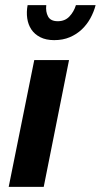

<svg xmlns="http://www.w3.org/2000/svg" viewBox="-20 -731 394 751"><path d="M114 -496H250L151 0H14ZM192 -574Q160 -574 137.5 -585.5Q115 -597 102.5 -616Q90 -635 86.5 -659.5Q83 -684 88 -711H161Q158 -685 168 -666.5Q178 -648 206 -648Q234 -648 251.5 -666.5Q269 -685 277 -711H354Q347 -684 333.5 -659.5Q320 -635 300 -616Q280 -597 253 -585.5Q226 -574 192 -574Z"/></svg>

Font: mr_Source Sans Pro
Style: Bold Italic
Weight: 700
Italic angle: -11°
Designer: Paul D. Hunt
Foundry: Adobe Systems Incorporated
Version: Version 1.036;July 10, 2024;FontCreator 11.5.0.2430 64-bit